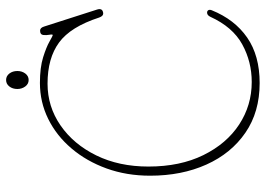

<svg xmlns="http://www.w3.org/2000/svg" viewBox="-141 -719 872 630"><g transform="rotate(-90 295.0 -404.0)"><path d="M576.5 -145.5Q546 -70 486.8 -29Q427.5 12 337.5 12Q242.5 12 174.5 -34.8Q106.5 -81.5 70 -162.8Q33.5 -244 33.5 -347.5Q33.5 -424.5 57.2 -490.2Q81 -556 122.8 -605.2Q164.5 -654.5 219.8 -681.8Q275 -709 338 -709Q388.5 -709 422 -698.5Q455.5 -688 473.8 -677.5Q492 -667 495 -667Q498 -667 496 -677.5Q494 -688 495.2 -698.2Q496.5 -708.5 509.5 -708.5Q519 -708.5 523 -695L578.5 -522Q584.5 -504 568 -501.5Q557.5 -500 552.5 -514.5Q522 -608.5 470.5 -646.2Q419 -684 335.5 -684Q260 -684 198.2 -641.2Q136.5 -598.5 100 -524Q63.5 -449.5 63.5 -353Q63.5 -249 101 -172.8Q138.5 -96.5 201.5 -55.2Q264.5 -14 341 -14Q407.5 -14 464.5 -45.2Q521.5 -76.5 555 -150Q560 -160.5 568.5 -160.5Q574 -160.5 576.5 -156.5Q579 -152.5 576.5 -145.5ZM347.5 -746Q334.5 -746 326.2 -757.2Q318 -768.5 318 -783Q318 -798.5 326.2 -809.2Q334.5 -820 347.5 -820Q360.5 -820 368.8 -809.2Q377 -798.5 377 -783Q377 -768 368.8 -757Q360.5 -746 347.5 -746Z"/></g></svg>

Font: Fraunces 144pt S100 Thin
Style: Regular
Weight: 100
Version: Version 1.000; ttfautohint (v1.8.3)